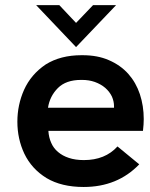

<svg xmlns="http://www.w3.org/2000/svg" viewBox="-20 -717 582 746"><path d="M305 9.5Q219 9.5 161 -25Q103 -60.5 74.5 -120Q47.5 -177.5 47.5 -244Q47.5 -309.5 73.5 -368Q100.5 -428 157.5 -466.5Q215 -502.5 296.5 -502.5H301Q359 -502.5 402.5 -483.5Q448 -464 478.5 -430Q508.5 -396 523.5 -351Q538.5 -305.5 538.5 -254.5Q538.5 -234.5 535.5 -208.5H168Q169.5 -183 179 -162Q188 -141 205.5 -126.5Q223 -111.5 247.5 -103.5Q272.5 -95 306 -95Q388.5 -95 436.5 -148L521 -78.5Q436.5 9.5 305 9.5ZM423 -298.5V-304.5Q423 -323 415 -341.5Q406 -360.5 389 -375.5Q372 -390 348.5 -398.5Q326 -406.5 299 -406.5H295Q236.5 -406.5 205 -375Q173.5 -343.5 166.5 -298.5ZM275.5 -534 120.5 -697H210.5L275.5 -628L341.5 -697H431Z"/></svg>

Font: Acari Sans Neue
Style: Bold
Weight: 700
Designer: Alfredo Marco Pradil (font), Cristiano Sobral (main changes)
Foundry: Hanken Design Co. (font), Cristiano Sobral (main changes)
Version: Version 2.459;March 19, 2022;FontCreator 14.0.0.2808 64-bit;